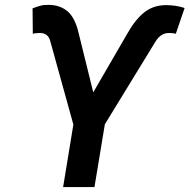

<svg xmlns="http://www.w3.org/2000/svg" viewBox="-20 -757 767 777"><path d="M235.4 0 276.9 -252.9 183.6 -589.8Q179.2 -606.9 168.7 -615.2Q158.2 -623.5 141.1 -623.5Q134.3 -623.5 124.8 -622.6Q115.2 -621.6 112.8 -620.1L111.8 -723.1Q128.9 -730 143.6 -733.9Q158.2 -737.8 178.2 -737.3Q223.1 -736.8 253.7 -710.9Q284.2 -685.1 298.8 -620.6L357.4 -383.3L495.6 -621.6Q527.8 -678.7 564.5 -707.5Q601.1 -736.3 652.8 -736.3Q671.4 -736.3 691.7 -733.2Q711.9 -730 727.1 -724.6L691.4 -620.1Q689 -621.6 679.9 -622.6Q670.9 -623.5 664.1 -623.5Q646.5 -623.5 633.3 -614.7Q620.1 -606 609.9 -589.8L404.3 -253.9L362.3 0Z"/></svg>

Font: Inter 18pt SemiBold
Style: Italic
Weight: 600
Italic angle: -9.3988°
Designer: Rasmus Andersson
Foundry: rsms
Version: Version 4.001;git-66647c0bb